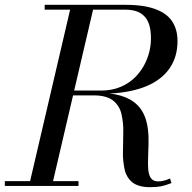

<svg xmlns="http://www.w3.org/2000/svg" viewBox="-60 -770 795 795"><path d="M-40 -20H64.6L230.4 -730H125V-750H460Q500.2 -750 532.8 -745Q565.2 -740 592.1 -728.8Q619 -717.6 637.1 -700.4Q655.2 -683.1 665.1 -657.8Q675 -632.5 675 -600Q675 -534.4 642.2 -487.1Q609.5 -439.8 546.5 -413.3Q483.5 -386.9 393.6 -382.8Q493 -371.9 530.2 -307.1Q552.5 -268.4 554.9 -204.1Q555.8 -180.6 553.6 -130.4Q551.9 -86.5 553.8 -67.8Q557 -35.9 572.2 -25.2Q581.1 -19 595 -19Q604.8 -19 614.3 -21Q623.9 -23 629.2 -25Q634.6 -27 644 -31L650 -12Q623.4 -1.6 605.4 1.7Q587.5 5 560 5Q536 5 517.6 -0.4Q499.1 -5.8 487.4 -15.5Q475.8 -25.2 467.6 -38.8Q459.5 -52.2 456 -68.5Q452.5 -84.8 450.5 -103.2Q448.5 -121.8 449.1 -141.3Q449.8 -160.9 449.8 -181.1Q449.8 -201.9 450.4 -222.2Q451.1 -242.5 448.9 -261.7Q446.8 -280.9 442.9 -297.9Q439.1 -314.9 430.2 -329Q421.4 -343.1 408.7 -353.4Q396 -363.6 376 -369.3Q356 -375 330 -375H242.5L159.6 -20H265V0H-40ZM460 -730H325.4L247.1 -395H360Q382.2 -395 402.8 -399.1Q423.4 -403.2 440.8 -410.8Q458.1 -418.2 473.6 -428.8Q489.1 -439.2 501.5 -452.1Q513.9 -464.9 524.2 -479.6Q534.6 -494.4 542.1 -510.3Q549.6 -526.2 554.8 -543Q560 -559.8 562.5 -576.6Q565 -593.4 565 -610Q565 -619.1 564.6 -627.1Q564.1 -635 562.8 -644.9Q561.4 -654.8 559.1 -662.9Q556.9 -671.1 552.8 -680.1Q548.8 -689.1 543.3 -696.2Q537.9 -703.2 529.9 -709.8Q521.9 -716.2 512 -720.6Q502.1 -724.9 488.9 -727.4Q475.6 -730 460 -730Z"/></svg>

Font: Bodoni* 11
Style: Italic
Weight: 400
Italic angle: -13°
Version: Version 1.002